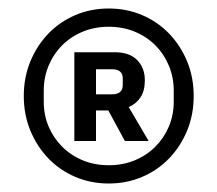

<svg xmlns="http://www.w3.org/2000/svg" viewBox="-20 -730 512 452"><path d="M236 -298Q194 -298 157.5 -313.5Q121 -329 94 -357Q67 -385 51.5 -422.5Q36 -460 36 -504Q36 -548 51.5 -585.5Q67 -623 94 -651Q121 -679 157.5 -694.5Q194 -710 236 -710Q278 -710 314.5 -694.5Q351 -679 378 -651Q405 -623 420.5 -585.5Q436 -548 436 -504Q436 -460 420.5 -422.5Q405 -385 378 -357Q351 -329 314.5 -313.5Q278 -298 236 -298ZM236 -341Q269 -341 297 -352.5Q325 -364 345.5 -384.5Q366 -405 377.5 -432Q389 -459 389 -491V-517Q389 -548 377.5 -575.5Q366 -603 345.5 -623.5Q325 -644 297 -655.5Q269 -667 236 -667Q203 -667 175 -655.5Q147 -644 126.5 -623.5Q106 -603 94.5 -575.5Q83 -548 83 -517V-491Q83 -459 94.5 -432Q106 -405 126.5 -384.5Q147 -364 175 -352.5Q203 -341 236 -341ZM206 -398H155V-607H250Q285 -607 303 -588.5Q321 -570 321 -541Q321 -516 310.5 -500.5Q300 -485 283 -478L330 -398H274L235 -470H206ZM244 -508Q269 -508 269 -530V-545Q269 -567 244 -567H206V-508Z"/></svg>

Font: IBM Plex Sans Thai Medium
Style: Regular
Weight: 500
Designer: Mike Abbink, Paul van der Laan, Pieter van Rosmalen, Ben Mitchell, Mark Frömberg
Foundry: Bold Monday
Version: Version 1.1